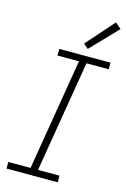

<svg xmlns="http://www.w3.org/2000/svg" viewBox="-142 -1028 718 1092"><g transform="rotate(15 217.0 -482.0)"><path d="M13 0H315L314 -39H188L297 -696H428V-735H127L126 -696H253L144 -39H13ZM283 -777 434 -934 399 -964 255 -801Z"/></g></svg>

Font: Iosevka Sparkle Extralight
Style: Italic
Weight: 200
Italic angle: -9°
Designer: Belleve Invis
Foundry: Belleve Invis
Version: Version 4.5.0; ttfautohint (v1.8.3)